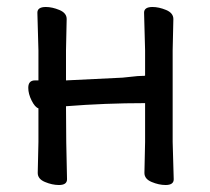

<svg xmlns="http://www.w3.org/2000/svg" viewBox="-20 -510 595 544"><path d="M449.2 14.2Q430.2 14.2 409.7 5.6Q389.2 -2.9 389.2 -20L391.1 -107.9V-217.8Q277.8 -217.8 167 -209Q167 -108.9 169.9 -2Q169.9 14.2 147 14.2Q127.9 14.2 107.4 5.6Q86.9 -2.9 86.9 -20L88.9 -107.9V-203.1Q79.1 -206.1 69.6 -225.1Q60.1 -244.1 60.1 -261.2Q60.1 -282.2 79.1 -282.2H88.9V-367.2L85.9 -474.1Q85.9 -490.2 109.9 -490.2Q127.9 -490.2 148.4 -481.7Q168.9 -473.1 168.9 -456.1L167 -367.2V-282.2L327.1 -290Q340.8 -291 356 -293Q371.1 -294.9 380.9 -294.9Q391.1 -294.9 391.1 -295.9V-367.2L388.2 -474.1Q388.2 -490.2 412.1 -490.2Q430.2 -490.2 450.7 -481.7Q471.2 -473.1 471.2 -456.1L469.2 -367.2V-107.9L472.2 -2Q472.2 14.2 449.2 14.2Z"/></svg>

Font: LXGW WenKai Screen
Style: Regular
Weight: 400
Designer: LXGW / Fontworks Inc.
Foundry: LXGW / Fontworks Inc.
Version: Version 1.510;January 18,2025